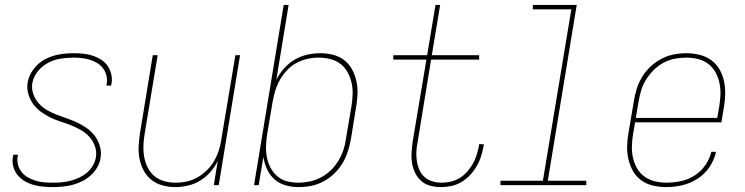

<svg xmlns="http://www.w3.org/2000/svg" viewBox="-20 -755 3040 783"><path d="M195 8Q174 8 154 6Q134 4 115 -1.5Q96 -7 79.5 -17Q63 -27 51 -42Q39 -57 34 -76.5Q29 -96 33 -117Q33 -118 33.5 -120Q34 -122 34 -124H54Q53 -122 53 -120.5Q53 -119 52 -118Q49 -100 53.5 -83Q58 -66 68.5 -53Q79 -40 94 -31.5Q109 -23 125.5 -18Q142 -13 159.5 -11.5Q177 -10 195 -10Q213 -10 230.5 -11.5Q248 -13 266 -17.5Q284 -22 301.5 -30Q319 -38 333.5 -50Q348 -62 358 -78.5Q368 -95 371 -113Q375 -137 367 -159Q359 -181 344 -197.5Q329 -214 309.5 -225Q290 -236 268.5 -244.5Q247 -253 225 -260Q203 -267 183 -277Q163 -287 145 -300.5Q127 -314 114 -332.5Q101 -351 95 -373.5Q89 -396 93 -420Q98 -449 118 -474.5Q138 -500 165 -514Q192 -528 221.5 -533Q251 -538 280 -538Q300 -538 320 -536Q340 -534 358 -528Q376 -522 392 -512Q408 -502 418.5 -487Q429 -472 433.5 -453Q438 -434 435 -414Q434 -412 433.5 -410Q433 -408 433 -406H414Q414 -408 414.5 -409.5Q415 -411 415 -413Q418 -430 414 -446.5Q410 -463 400.5 -476Q391 -489 377 -497.5Q363 -506 347.5 -511Q332 -516 315 -518Q298 -520 280 -520Q255 -520 228.5 -516Q202 -512 177.5 -499.5Q153 -487 135 -465Q117 -443 112 -417Q108 -393 116 -371Q124 -349 139 -332.5Q154 -316 173.5 -305Q193 -294 214.5 -286Q236 -278 257.5 -270.5Q279 -263 299.5 -253Q320 -243 338 -229.5Q356 -216 369 -197.5Q382 -179 388 -156.5Q394 -134 390 -110Q387 -90 376 -71.5Q365 -53 349 -39Q333 -25 314 -15.5Q295 -6 275 -1Q255 4 235 6Q215 8 195 8Z M694 8Q668 8 642.5 1Q617 -6 597.5 -21.5Q578 -37 566 -59.5Q554 -82 549 -107.5Q544 -133 545.5 -159.5Q547 -186 551 -213L603 -530H623L570 -210Q566 -186 565 -162Q564 -138 568 -115.5Q572 -93 582 -72.5Q592 -52 609 -37.5Q626 -23 649 -16.5Q672 -10 696 -10Q719 -10 742 -15Q765 -20 786 -32Q807 -44 824.5 -61.5Q842 -79 854 -100Q866 -121 873 -143.5Q880 -166 883 -189L940 -530H959L872 0H852L868 -99Q856 -74 837.5 -53Q819 -32 795.5 -18Q772 -4 746 2Q720 8 694 8Z M1197 8Q1170 8 1144 0.5Q1118 -7 1099 -24Q1080 -41 1069 -65Q1058 -89 1054 -115L1035 0H1016L1137 -735H1157L1107 -430Q1120 -455 1139 -476.5Q1158 -498 1182 -512Q1206 -526 1233 -532Q1260 -538 1286 -538Q1313 -538 1338.5 -531.5Q1364 -525 1384 -509.5Q1404 -494 1416 -471.5Q1428 -449 1433.5 -423.5Q1439 -398 1438 -371Q1437 -344 1432 -317L1411 -187Q1406 -161 1398 -136Q1390 -111 1376 -88Q1362 -65 1342 -46Q1322 -27 1298 -14.5Q1274 -2 1248.5 3Q1223 8 1197 8ZM1197 -10Q1220 -10 1243.5 -15Q1267 -20 1289 -31.5Q1311 -43 1329 -60.5Q1347 -78 1360 -99.5Q1373 -121 1380.5 -143.5Q1388 -166 1391 -190L1413 -320Q1417 -344 1418 -368.5Q1419 -393 1414 -416Q1409 -439 1398 -459.5Q1387 -480 1369 -494Q1351 -508 1327.5 -514Q1304 -520 1280 -520Q1257 -520 1234 -515Q1211 -510 1189.5 -498.5Q1168 -487 1151 -469Q1134 -451 1122 -430Q1110 -409 1103 -386.5Q1096 -364 1092 -341L1070 -211Q1066 -187 1065 -163Q1064 -139 1068 -116Q1072 -93 1082.5 -72.5Q1093 -52 1110 -37Q1127 -22 1149.5 -16Q1172 -10 1197 -10Z M1778 8Q1756 8 1735 2.5Q1714 -3 1698.5 -16.5Q1683 -30 1673.5 -49Q1664 -68 1660.5 -89.5Q1657 -111 1658.5 -133.5Q1660 -156 1663 -178L1719 -512H1584V-530H1722L1756 -735H1775L1741 -530H1934V-512H1738L1683 -175Q1679 -156 1678 -136.5Q1677 -117 1680 -98Q1683 -79 1690.5 -62Q1698 -45 1711.5 -33Q1725 -21 1743.5 -15.5Q1762 -10 1781 -10Q1800 -10 1819 -14.5Q1838 -19 1854.5 -29Q1871 -39 1884.5 -54Q1898 -69 1908 -86.5Q1918 -104 1923.5 -122Q1929 -140 1933 -159Q1933 -161 1933 -163Q1933 -165 1934 -167H1953Q1953 -164 1952.5 -162Q1952 -160 1952 -158Q1948 -137 1941.5 -116.5Q1935 -96 1923.5 -76.5Q1912 -57 1896.5 -40.5Q1881 -24 1861.5 -12.5Q1842 -1 1820.5 3.5Q1799 8 1778 8Z M2021 0V-18H2194L2310 -717H2153V-735H2332L2214 -18H2371V0Z M2697 8Q2670 8 2643.5 2Q2617 -4 2596 -19Q2575 -34 2562 -56.5Q2549 -79 2543 -104.5Q2537 -130 2537.5 -158Q2538 -186 2543 -213L2565 -343Q2569 -369 2577 -394Q2585 -419 2599 -442Q2613 -465 2633.5 -484Q2654 -503 2678 -515.5Q2702 -528 2728 -533Q2754 -538 2780 -538Q2780 -538 2780 -538Q2780 -538 2780 -538Q2807 -538 2833 -531.5Q2859 -525 2880 -510Q2901 -495 2914 -472.5Q2927 -450 2932.5 -424.5Q2938 -399 2937.5 -371.5Q2937 -344 2932 -317L2922 -256H2570L2562 -210Q2558 -186 2557 -161Q2556 -136 2561 -113Q2566 -90 2577.5 -69.5Q2589 -49 2607.5 -35.5Q2626 -22 2649.5 -16Q2673 -10 2697 -10Q2726 -10 2755.5 -16Q2785 -22 2811.5 -38.5Q2838 -55 2856 -81Q2874 -107 2881 -136H2900Q2893 -103 2873.5 -74Q2854 -45 2824.5 -26Q2795 -7 2762 0.5Q2729 8 2697 8ZM2573 -274H2905L2913 -320Q2917 -344 2918 -368.5Q2919 -393 2914 -416.5Q2909 -440 2898 -460Q2887 -480 2869 -494Q2851 -508 2827.5 -514Q2804 -520 2779 -520Q2756 -520 2732 -515.5Q2708 -511 2686.5 -499.5Q2665 -488 2646.5 -470Q2628 -452 2615 -431Q2602 -410 2595 -387Q2588 -364 2584 -340Z"/></svg>

Font: Iosevka Curly Thin Oblique
Style: Regular
Weight: 100
Italic angle: -9°
Monospace: yes
Designer: Belleve Invis
Foundry: Belleve Invis
Version: Version 11.1.0; ttfautohint (v1.8.3)